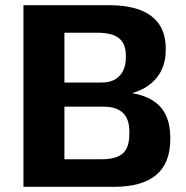

<svg xmlns="http://www.w3.org/2000/svg" viewBox="-20 -720 716 740"><path d="M70.4 -700H398.9Q472.1 -700 520.6 -681.3Q569.2 -662.5 594 -625.5Q618.8 -588.5 618.8 -531.6V-525.7Q618.3 -447.9 565.7 -401.3Q513 -354.8 421.9 -351.8L419.8 -367.6Q530.7 -365.2 583 -322.6Q635.4 -280 636.4 -192.3V-184.5Q636.4 -91.6 582.2 -45.8Q528.1 0 419 0H70.4ZM369.8 -106.1Q408.9 -106.1 432.8 -116Q456.8 -125.9 467.7 -147.4Q478.5 -168.9 478.5 -203V-213.4Q478.5 -261.3 453.6 -285.1Q428.6 -308.8 379.7 -308.8H228.3V-106.1ZM372.7 -402Q401.9 -402 422.4 -413.4Q442.9 -424.7 454 -446.5Q465.1 -468.2 465.1 -497.3V-505.3Q465.1 -551.3 438.7 -572.6Q412.2 -593.9 354.4 -593.9H228.3V-402Z"/></svg>

Font: Pathway Extreme 8pt Thin
Style: Regular
Weight: 100
Version: Version 1.001;gftools[0.9.26]